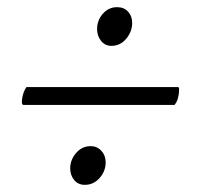

<svg xmlns="http://www.w3.org/2000/svg" viewBox="-20 -518 567 536"><path d="M46 -225Q41 -225 41 -234Q41 -243 44.5 -255Q48 -267 54 -275H477Q480 -275 480 -267Q480 -257 477 -245Q474 -233 467 -225ZM307 -498Q326 -498 337.5 -485.5Q349 -473 349 -454Q349 -430 332.5 -410Q316 -390 291 -390Q273 -390 262 -404Q251 -418 251 -437Q251 -461 267 -479.5Q283 -498 307 -498ZM233 -110Q251 -110 263 -97Q275 -84 275 -65Q275 -40 258 -21Q241 -2 217 -2Q198 -2 187 -15.5Q176 -29 176 -48Q176 -72 192.5 -91Q209 -110 233 -110Z"/></svg>

Font: Vermiglione SemiBold
Style: Italic
Weight: 600
Italic angle: -11°
Version: Version 1.000